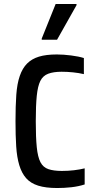

<svg xmlns="http://www.w3.org/2000/svg" viewBox="-20 -861 488 966"><path d="M268 85Q210 85 172 73Q134 61 111.5 35.5Q89 10 77 -30Q65 -70 61.5 -124.5Q58 -179 58 -251Q58 -328 62 -384Q66 -440 79.5 -479Q93 -518 116.5 -541.5Q140 -565 176 -576Q212 -587 266 -587Q299 -587 338 -582Q377 -577 402 -569V-488Q377 -494 347.5 -497Q318 -500 290 -500Q249 -500 222.5 -490Q196 -480 183 -454Q170 -428 165 -379Q160 -330 160 -251Q160 -170 165 -120.5Q170 -71 183.5 -45Q197 -19 223.5 -10Q250 -1 291 -1Q323 -1 352.5 -4.5Q382 -8 406 -14V67Q375 77 339.5 81Q304 85 268 85ZM190 -661V-667L260 -841H365V-835L267 -661Z"/></svg>

Font: Farlight84_Sys_V01
Style: Regular
Weight: 400
Designer: Ryoko NISHIZUKA  (kana, bopomofo & ideographs); Paul D. Hunt (Latin, Greek & Cyrillic); Sandoll Communications , Soo-you
Foundry: Adobe
Version: Version 2.004;October 29, 2024;FontCreator 14.0.0.2814 64-bi